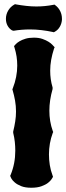

<svg xmlns="http://www.w3.org/2000/svg" viewBox="-20 -880 311 902"><path d="M236.8 -658.2 233.9 -651.9Q225.1 -625 220.5 -599.4Q215.8 -573.7 215.8 -547.9Q215.8 -527.3 218.5 -508.1Q221.2 -488.8 227.1 -469.2V-461.9Q211.9 -408.7 211.9 -359.9Q211.9 -335 215.8 -311.3Q219.7 -287.6 228 -264.2L230 -259.8L228 -255.9Q218.8 -231 214.4 -205.8Q210 -180.7 210 -154.8Q210 -129.4 213.9 -104.7Q217.8 -80.1 227.1 -55.2L229 -49.8L227.1 -45.9Q226.6 -44.9 221.7 -37.4Q216.8 -29.8 205.6 -21Q194.3 -12.2 175 -5.1Q155.8 2 127 2Q98.1 2 79.3 -5.6Q60.5 -13.2 49.6 -22.7Q38.6 -32.2 34.2 -40Q29.8 -47.9 29.8 -48.8L27.8 -54.2L29.8 -58.1Q41 -85.4 46.4 -113.5Q51.8 -141.6 51.8 -171.9Q51.8 -192.4 49.6 -213.1Q47.4 -233.9 42 -255.9V-262.2Q47.9 -286.1 51.5 -309.3Q55.2 -332.5 55.2 -356Q55.2 -382.3 50.8 -407.2Q46.4 -432.1 39.1 -457L38.1 -460.9L40 -464.8Q61 -518.6 61 -571.8Q61 -593.3 57.9 -614.3Q54.7 -635.3 47.9 -657.2L45.9 -663.1L49.8 -668Q50.3 -668.5 55.7 -674.1Q61 -679.7 72 -686.3Q83 -692.9 99.6 -698Q116.2 -703.1 139.2 -703.1Q162.6 -703.1 179.7 -697Q196.8 -690.9 208.3 -683.6Q219.7 -676.3 225.6 -669.9Q231.4 -663.6 231.9 -663.1ZM271 -786.6Q269.5 -768.6 260.7 -753.7Q252 -738.8 236.8 -730.5L232.9 -728.5L229 -729.5Q201.7 -735.4 174.8 -738.5Q147.9 -741.7 120.6 -741.7Q102.1 -741.7 82.8 -740.2Q63.5 -738.8 43.9 -735.4L36.6 -737.3Q23.4 -745.1 15.6 -759.3Q7.8 -773.4 7.8 -791.5Q7.8 -812 18.3 -830.1Q28.8 -848.1 46.9 -858.4L50.8 -860.4L54.7 -859.4Q79.6 -855 103.5 -852.3Q127.4 -849.6 150.9 -849.6Q171.4 -849.6 191.2 -851.6Q210.9 -853.5 231 -857.4L235.8 -858.4L239.7 -855.5Q254.9 -844.2 262.9 -827.6Q271 -811 271 -792.5Z"/></svg>

Font: Hanalei Fill
Style: Regular
Weight: 400
Version: Version 1.000